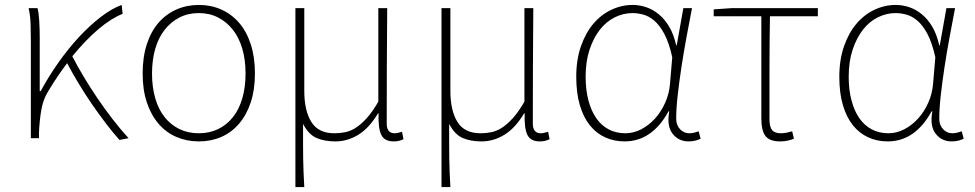

<svg xmlns="http://www.w3.org/2000/svg" viewBox="-20 -560 3949 778"><path d="M464 7Q438 -22 409 -60Q380 -98 351.5 -139.5Q323 -181 297.5 -223.5Q272 -266 252 -304Q213 -253 174 -188Q154 -155 147 -112.5Q140 -70 138 -24V0H105V-396Q105 -428 104 -462Q103 -496 96 -527H132Q137 -509 139 -475.5Q141 -442 141 -409V-191H145Q178 -252 218.5 -309Q259 -366 302.5 -412.5Q346 -459 390 -492.5Q434 -526 473 -540L477 -504Q431 -486 379 -442Q327 -398 273 -332Q293 -293 319 -249.5Q345 -206 374.5 -162.5Q404 -119 436 -77.5Q468 -36 501 0Z M786 13Q737 13 695 -5Q653 -23 622.5 -58.5Q592 -94 575 -145Q558 -196 558 -262Q558 -329 575 -381Q592 -433 622.5 -468Q653 -503 695 -521.5Q737 -540 786 -540Q835 -540 876.5 -521.5Q918 -503 948.5 -468Q979 -433 996 -381Q1013 -329 1013 -262Q1013 -196 996 -145Q979 -94 948.5 -58.5Q918 -23 876.5 -5Q835 13 786 13ZM786 -20Q829 -20 864 -37Q899 -54 924 -85.5Q949 -117 962 -162Q975 -207 975 -262Q975 -317 962 -362Q949 -407 924 -439Q899 -471 864 -489Q829 -507 786 -507Q742 -507 707 -489Q672 -471 647 -439Q622 -407 609 -362Q596 -317 596 -262Q596 -207 609 -162Q622 -117 647 -85.5Q672 -54 707 -37Q742 -20 786 -20Z M1177 -527H1213V-192Q1213 -112 1241.5 -66Q1270 -20 1335 -20Q1356 -20 1377.5 -24Q1399 -28 1420.5 -41.5Q1442 -55 1465 -80Q1488 -105 1513 -148V-527H1549Q1548 -407 1547.5 -292.5Q1547 -178 1547 -59Q1547 -39 1555.5 -29.5Q1564 -20 1578 -20Q1586 -20 1592 -21.5Q1598 -23 1609 -26L1615 4Q1607 8 1597.5 10.5Q1588 13 1575 13Q1538 13 1525 -13.5Q1512 -40 1514 -101H1512Q1476 -41 1432 -14Q1388 13 1339 13Q1296 13 1263.5 -0.5Q1231 -14 1208 -58Q1208 -11 1208 22Q1208 55 1208.5 83Q1209 111 1210 137.5Q1211 164 1213 198H1177Z M1769 -527H1805V-192Q1805 -112 1833.5 -66Q1862 -20 1927 -20Q1948 -20 1969.5 -24Q1991 -28 2012.5 -41.5Q2034 -55 2057 -80Q2080 -105 2105 -148V-527H2141Q2140 -407 2139.5 -292.5Q2139 -178 2139 -59Q2139 -39 2147.5 -29.5Q2156 -20 2170 -20Q2178 -20 2184 -21.5Q2190 -23 2201 -26L2207 4Q2199 8 2189.5 10.5Q2180 13 2167 13Q2130 13 2117 -13.5Q2104 -40 2106 -101H2104Q2068 -41 2024 -14Q1980 13 1931 13Q1888 13 1855.5 -0.5Q1823 -14 1800 -58Q1800 -11 1800 22Q1800 55 1800.5 83Q1801 111 1802 137.5Q1803 164 1805 198H1769Z M2511 13Q2468 13 2432 -3.5Q2396 -20 2370 -52.5Q2344 -85 2329.5 -134Q2315 -183 2315 -249Q2315 -318 2334 -372.5Q2353 -427 2384.5 -464Q2416 -501 2457.5 -520.5Q2499 -540 2544 -540Q2571 -540 2598 -531Q2625 -522 2649 -502.5Q2673 -483 2691.5 -452Q2710 -421 2720 -376H2722L2749 -527H2784Q2773 -470 2761.5 -408Q2750 -346 2741 -286.5Q2732 -227 2726 -173.5Q2720 -120 2720 -79Q2720 -53 2735.5 -36.5Q2751 -20 2773 -20Q2783 -20 2793 -22.5Q2803 -25 2811 -28L2819 2Q2811 6 2799 9.5Q2787 13 2770 13Q2730 13 2705.5 -18Q2681 -49 2692 -109H2689Q2622 13 2511 13ZM2514 -20Q2547 -20 2578 -36Q2609 -52 2634 -79.5Q2659 -107 2675.5 -144Q2692 -181 2695 -222L2704 -328Q2691 -387 2672 -422.5Q2653 -458 2631 -476.5Q2609 -495 2586 -501Q2563 -507 2543 -507Q2506 -507 2471.5 -490Q2437 -473 2411 -440Q2385 -407 2369 -359Q2353 -311 2353 -249Q2353 -197 2364 -154.5Q2375 -112 2395.5 -82Q2416 -52 2446 -36Q2476 -20 2514 -20Z M3141 13Q3099 13 3082 -8.5Q3065 -30 3065 -81V-494H2872V-522L2944 -527H3294V-494H3100Q3098 -388 3098 -284.5Q3098 -181 3098 -75Q3098 -46 3108.5 -33Q3119 -20 3144 -20Q3156 -20 3168 -22.5Q3180 -25 3190 -28L3197 2Q3189 6 3173.5 9.5Q3158 13 3141 13Z M3577 13Q3534 13 3498 -3.5Q3462 -20 3436 -52.5Q3410 -85 3395.5 -134Q3381 -183 3381 -249Q3381 -318 3400 -372.5Q3419 -427 3450.5 -464Q3482 -501 3523.5 -520.5Q3565 -540 3610 -540Q3637 -540 3664 -531Q3691 -522 3715 -502.5Q3739 -483 3757.5 -452Q3776 -421 3786 -376H3788L3815 -527H3850Q3839 -470 3827.5 -408Q3816 -346 3807 -286.5Q3798 -227 3792 -173.5Q3786 -120 3786 -79Q3786 -53 3801.5 -36.5Q3817 -20 3839 -20Q3849 -20 3859 -22.5Q3869 -25 3877 -28L3885 2Q3877 6 3865 9.5Q3853 13 3836 13Q3796 13 3771.5 -18Q3747 -49 3758 -109H3755Q3688 13 3577 13ZM3580 -20Q3613 -20 3644 -36Q3675 -52 3700 -79.5Q3725 -107 3741.5 -144Q3758 -181 3761 -222L3770 -328Q3757 -387 3738 -422.5Q3719 -458 3697 -476.5Q3675 -495 3652 -501Q3629 -507 3609 -507Q3572 -507 3537.5 -490Q3503 -473 3477 -440Q3451 -407 3435 -359Q3419 -311 3419 -249Q3419 -197 3430 -154.5Q3441 -112 3461.5 -82Q3482 -52 3512 -36Q3542 -20 3580 -20Z"/></svg>

Font: SpoqaHanSansJP-Thin
Style: Regular
Weight: 250
Designer: [Source Han Sans]
Ryoko NISHIZUKA  (kana & ideographs); Paul D. Hunt (Latin, Greek & Cyrillic); Wenlong ZHANG  (bopomofo
Foundry: Spoqa (http://bi.spoqa.com)
Version: Version 1.002.20150607